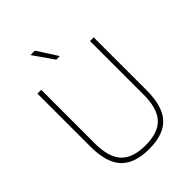

<svg xmlns="http://www.w3.org/2000/svg" viewBox="-265 -1075 1216 1216"><g transform="rotate(-45 343.0 -467.5)"><path d="M343.5 9Q213.5 9 152.2 -56.8Q91 -122.5 91 -264.5V-740H125V-259.5Q125 -137.5 177 -80.8Q229 -24 343.5 -24Q458 -24 510 -80.8Q562 -137.5 562 -259.5V-740H595V-264.5Q595 -122.5 534.2 -56.8Q473.5 9 343.5 9ZM327.5 -808 232.5 -944H272L359.5 -808Z"/></g></svg>

Font: Encode Sans Th
Style: Regular
Weight: 100
Designer: Multiple Designers
Foundry: Impallari Type
Version: Version 3.002; ttfautohint (v1.8.3) -l 8 -r 50 -G 200 -x 14 